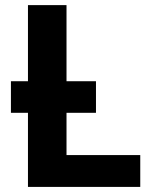

<svg xmlns="http://www.w3.org/2000/svg" viewBox="-20 -734 605 754"><path d="M89.8 0V-291H22.9V-415H89.8V-713.9H241.2V-415H356.9V-291H241.2V-125H530.8V0Z"/></svg>

Font: Droid Sans Thai
Style: Bold
Weight: 700
Designer: Steve Matteson
Foundry: Ascender Corporation
Version: Version 1.00